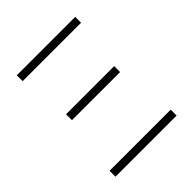

<svg xmlns="http://www.w3.org/2000/svg" viewBox="-188 -797 917 917"><g transform="rotate(-45 270.5 -338.0)"><path d="M73.2 -636.2V-675.8H467.8V-636.2ZM107.9 -337.9V-377.9H433.1V-337.9ZM64 0V-40H477.1V0Z"/></g></svg>

Font: Clear Sans Thin
Style: Regular
Weight: 250
Foundry: Intel Corporation
Version: Version 1.00